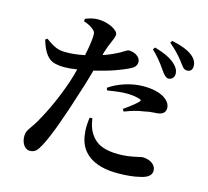

<svg xmlns="http://www.w3.org/2000/svg" viewBox="-114 -916 1176 1083"><g transform="rotate(15 474.0 -375.0)"><path d="M147 33C162 33 175 28 185 19C192 12 201 -1 211 -20C244 -83 287 -199 340 -370C346 -388 355 -416 366 -455C371 -474 375 -488 378 -497C439 -512 487 -526 523 -541C557 -554 580 -565 593 -574C605 -583 611 -595 611 -608C611 -625 602 -638 585 -648C572 -655 557 -659 542 -659C538 -659 530 -655 517 -647C510 -642 505 -639 501 -637C470 -620 438 -606 405 -595L408 -609C415 -633 425 -658 436 -684C445 -703 449 -717 449 -726C448 -753 388 -783 332 -783C310 -784 285 -778 256 -767L255 -752C279 -745 297 -735 310 -724C326 -712 328 -705 327 -680C326 -659 321 -622 310 -569C266 -560 228 -556 195 -557C156 -557 130 -568 81 -604L70 -596C84 -547 103 -513 126 -495C145 -480 174 -473 213 -473C233 -473 258 -475 288 -480C282 -455 275 -430 266 -403C233 -306 193 -217 146 -136C141 -127 133 -115 123 -101C114 -88 107 -78 104 -71C99 -61 97 -50 97 -38C97 1 119 33 147 33ZM658 27C713 27 757 22 791 13C832 4 852 -13 852 -38C852 -57 843 -72 826 -83C811 -92 793 -97 772 -97C768 -97 760 -95 747 -92C710 -83 673 -78 636 -78C597 -78 564 -83 539 -93C511 -104 488 -123 471 -149C456 -171 447 -200 442 -236L426 -235C421 -197 420 -165 424 -140C435 -32 517 27 658 27ZM603 -318C640 -333 678 -344 716 -349C731 -353 751 -356 774 -357H776C815 -358 835 -372 835 -399C835 -422 822 -441 796 -458C766 -476 726 -485 675 -485C639 -485 603 -479 566 -467C532 -456 502 -441 476 -423L482 -409C530 -417 566 -421 591 -421C624 -421 651 -417 671 -410C680 -408 681 -404 676 -397C665 -384 638 -362 594 -331ZM796 -563C817 -563 831 -578 831 -598C831 -618 822 -636 804 -652C780 -676 739 -696 681 -713L671 -700C698 -675 725 -643 752 -604C753 -603 753 -602 754 -601C770 -576 784 -564 796 -563ZM886 -634C907 -634 918 -645 918 -668C918 -690 907 -710 885 -727C859 -747 819 -763 764 -774L756 -761C787 -736 814 -708 839 -676L840 -674C841 -673 842 -671 843 -670C853 -657 860 -648 864 -644C871 -637 879 -634 886 -634Z"/></g></svg>

Font: AllPunType Bold
Style: Regular
Weight: 700
Version: 1.0